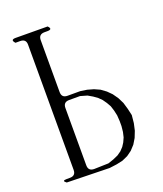

<svg xmlns="http://www.w3.org/2000/svg" viewBox="-135 -843 770 907"><g transform="rotate(-20 250.0 -389.5)"><path d="M44.9 -29.3Q22.5 -44.9 50.8 -44.9H66.4Q95.7 -44.9 95.7 -74.2V-704.1Q95.7 -732.4 66.4 -732.4H43Q22.5 -753.9 51.8 -753.9L211.9 -752.9Q232.4 -732.4 203.1 -732.4H188.5Q159.2 -732.4 159.2 -703.1V-442.4Q159.2 -413.1 188.5 -413.1H252L285.2 -408.2L316.4 -399.4L344.7 -386.7L370.1 -368.2L391.6 -346.7L410.2 -320.3L424.8 -291L434.6 -257.8L442.4 -223.6L438.5 -184.6L430.7 -149.4L418 -117.2L401.4 -89.8L379.9 -66.4L355.5 -48.8L327.1 -36.1L295.9 -29.3L258.8 -24.4ZM243.2 -391.6H188.5Q159.2 -391.6 159.2 -362.3V-74.2Q159.2 -44.9 188.5 -44.9L260.7 -46.9L289.1 -56.6L313.5 -67.4L333 -81.1L348.6 -97.7L360.4 -116.2L370.1 -137.7L376 -163.1L378.9 -191.4V-216.8L377 -246.1L371.1 -272.5L363.3 -296.9L351.6 -317.4L337.9 -336.9L321.3 -353.5L300.8 -368.2L277.3 -381.8Z"/></g></svg>

Font: B2 Hana
Style: Regular
Weight: 500
Version: 2020-08-05; (max)